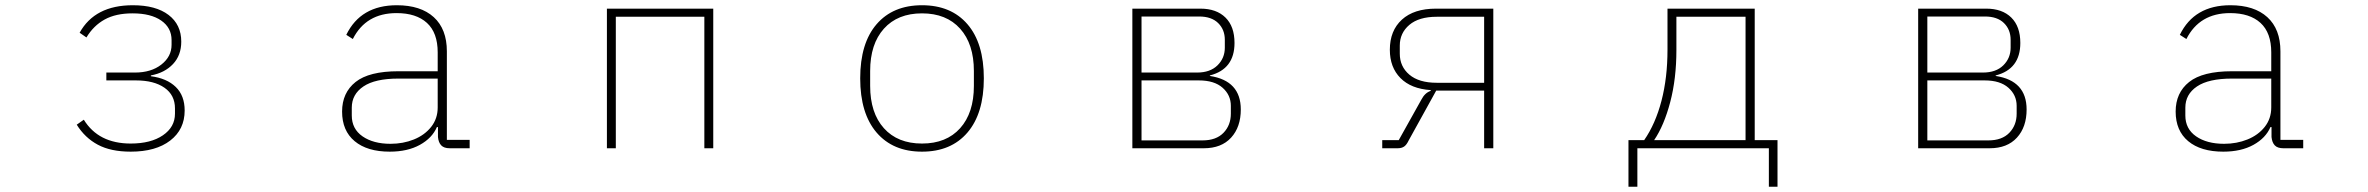

<svg xmlns="http://www.w3.org/2000/svg" viewBox="-20 -566 9040 733"><path d="M273 -90 300 -109Q356 -18 479 -18Q556 -18 602 -49.5Q648 -81 648 -132V-152Q648 -203 608 -231Q568 -259 499 -259H386V-289H495Q557 -289 596 -319.5Q635 -350 635 -395V-413Q635 -460 595.5 -487.5Q556 -515 486 -515Q422 -515 379.5 -491.5Q337 -468 310 -423L284 -441Q342 -546 487 -546Q575 -546 623.5 -509Q672 -472 672 -407Q672 -355 640.5 -321.5Q609 -288 556 -278V-275Q617 -267 651 -234Q685 -201 685 -144Q685 -72 630 -29.5Q575 13 479 13Q403 13 353.5 -13.5Q304 -40 273 -90Z M1286 -140Q1286 -212 1337.5 -253Q1389 -294 1501 -294H1651V-366Q1651 -441 1610 -478.5Q1569 -516 1494 -516Q1377 -516 1327 -417L1302 -433Q1357 -546 1495 -546Q1586 -546 1636 -500.5Q1686 -455 1686 -370V-32H1773V0H1697Q1675 0 1664.5 -11Q1654 -22 1652 -43V-81H1648Q1630 -39 1583 -13Q1536 13 1468 13Q1382 13 1334 -27Q1286 -67 1286 -140ZM1651 -156V-266H1501Q1412 -266 1367.5 -236Q1323 -206 1323 -155V-125Q1323 -74 1364 -45.5Q1405 -17 1471 -17Q1519 -17 1560 -33.5Q1601 -50 1626 -81.5Q1651 -113 1651 -156Z M2331 0H2297V-533H2703V0H2669V-502H2331Z M3264 -267Q3264 -401 3326.5 -473.5Q3389 -546 3500 -546Q3611 -546 3673.5 -473.5Q3736 -401 3736 -267Q3736 -133 3673.5 -60Q3611 13 3500 13Q3389 13 3326.5 -60Q3264 -133 3264 -267ZM3698 -238V-295Q3698 -398 3645.5 -456.5Q3593 -515 3500 -515Q3407 -515 3354.5 -456.5Q3302 -398 3302 -295V-238Q3302 -135 3354.5 -76.5Q3407 -18 3500 -18Q3593 -18 3645.5 -76.5Q3698 -135 3698 -238Z M4303 0V-533H4563Q4624 -533 4658.5 -499Q4693 -465 4693 -402Q4693 -302 4599 -278V-276Q4717 -258 4717 -148Q4717 -81 4680 -40.5Q4643 0 4576 0ZM4550 -289Q4600 -289 4628 -316.5Q4656 -344 4656 -384V-414Q4656 -453 4630.5 -478Q4605 -503 4558 -503H4338V-289ZM4571 -30Q4623 -30 4651 -59Q4679 -88 4679 -132V-162Q4679 -203 4647.5 -231Q4616 -259 4557 -259H4338V-30Z M5257 0V-31H5320L5406 -185Q5420 -212 5442 -219V-222Q5367 -227 5326.5 -268Q5286 -309 5286 -376Q5286 -449 5332 -491Q5378 -533 5462 -533H5681V0H5646V-220H5463L5358 -30Q5350 -13 5340.5 -6.5Q5331 0 5316 0ZM5646 -250V-502H5465Q5397 -502 5360.5 -471Q5324 -440 5324 -392V-361Q5324 -312 5360.5 -281Q5397 -250 5465 -250Z M6197 147V-31H6257Q6300 -93 6323 -181Q6346 -269 6346 -376V-533H6679V-31H6766V147H6733V0H6231V147ZM6644 -31V-502H6380V-375Q6380 -266 6356.5 -176.5Q6333 -87 6295 -31Z M7303 0V-533H7563Q7624 -533 7658.5 -499Q7693 -465 7693 -402Q7693 -302 7599 -278V-276Q7717 -258 7717 -148Q7717 -81 7680 -40.5Q7643 0 7576 0ZM7550 -289Q7600 -289 7628 -316.5Q7656 -344 7656 -384V-414Q7656 -453 7630.5 -478Q7605 -503 7558 -503H7338V-289ZM7571 -30Q7623 -30 7651 -59Q7679 -88 7679 -132V-162Q7679 -203 7647.5 -231Q7616 -259 7557 -259H7338V-30Z M8286 -140Q8286 -212 8337.5 -253Q8389 -294 8501 -294H8651V-366Q8651 -441 8610 -478.5Q8569 -516 8494 -516Q8377 -516 8327 -417L8302 -433Q8357 -546 8495 -546Q8586 -546 8636 -500.5Q8686 -455 8686 -370V-32H8773V0H8697Q8675 0 8664.5 -11Q8654 -22 8652 -43V-81H8648Q8630 -39 8583 -13Q8536 13 8468 13Q8382 13 8334 -27Q8286 -67 8286 -140ZM8651 -156V-266H8501Q8412 -266 8367.5 -236Q8323 -206 8323 -155V-125Q8323 -74 8364 -45.5Q8405 -17 8471 -17Q8519 -17 8560 -33.5Q8601 -50 8626 -81.5Q8651 -113 8651 -156Z"/></svg>

Font: IBM Plex Sans JP ExtraLight
Style: Regular
Weight: 200
Designer: Mike Abbink; Paul van der Laan; Pieter van Rosmalen; Wujin Sim; Yejin Wi; Jinhee Kim; Boomi Park; Yona Kim; Kichan Ma
Foundry: Sandoll Inc.
Version: Version 1.001